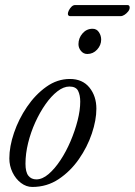

<svg xmlns="http://www.w3.org/2000/svg" viewBox="-20 -727 534 761"><path d="M108 14Q84 14 63 -2Q42 -18 29.5 -44Q17 -70 17 -99Q17 -146 35.5 -200.5Q54 -255 87 -303.5Q120 -352 163.5 -383Q207 -414 257 -414Q307 -414 334.5 -380Q362 -346 362 -296Q362 -251 344 -197.5Q326 -144 292.5 -96Q259 -48 212.5 -17Q166 14 108 14ZM124 -16Q148 -16 172.5 -37Q197 -58 219.5 -92Q242 -126 259.5 -167Q277 -208 287.5 -249Q298 -290 298 -324Q298 -350 289.5 -367Q281 -384 255 -384Q232 -384 207.5 -365Q183 -346 160.5 -314Q138 -282 120 -242.5Q102 -203 91.5 -160.5Q81 -118 81 -78Q81 -45 92.5 -30.5Q104 -16 124 -16ZM326 -513Q311 -513 301 -525Q291 -537 291 -552Q291 -576 307 -594.5Q323 -613 347 -613Q363 -613 372 -599.5Q381 -586 381 -570Q381 -548 365 -530.5Q349 -513 326 -513ZM258 -663Q254 -663 251.5 -665.5Q249 -668 249 -672Q249 -678 253 -686Q257 -694 263.5 -700.5Q270 -707 278 -707H485Q494 -707 494 -697Q494 -689 487.5 -681Q481 -673 473 -668Q465 -663 458 -663Z"/></svg>

Font: EB Garamond
Style: Italic
Weight: 400
Italic angle: -17.2°
Designer: Georg Duffner and Octavio Pardo
Foundry: Georg Duffner
Version: Version 1.001